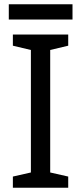

<svg xmlns="http://www.w3.org/2000/svg" viewBox="-20 -875 379 895"><path d="M298 0H40V-52L124 -71V-642L40 -662V-714H298V-662L214 -642V-71L298 -52ZM318 -855V-784H21V-855Z"/></svg>

Font: Noto Sans NKo Unjoined
Style: Regular
Weight: 400
Designer: Monotype Design Team
Foundry: Monotype Imaging Inc.
Version: Version 2.004